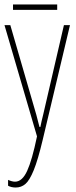

<svg xmlns="http://www.w3.org/2000/svg" viewBox="-20 -826 339 856"><path d="M170 -201Q149 -113 130.5 -67.5Q112 -22 93.5 -6Q75 10 50 10Q30 10 16 2V-24Q34 -16 47 -16Q79 -16 101 -64Q123 -112 145 -218L0 -714H26L142 -314Q150 -285 156 -260H160Q164 -281 173 -317L265 -714H292ZM235 -782H38V-806H235Z"/></svg>

Font: Noto Sans Display Thin Cond
Style: Regular
Weight: 250
Width: 3
Designer: Monotype Design team
Foundry: Monotype Imaging Inc.
Version: Version 1.000